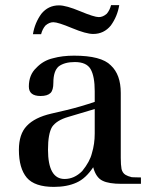

<svg xmlns="http://www.w3.org/2000/svg" viewBox="-20 -720 596 752"><path d="M181 -275 241 -289Q295 -302 351 -321V-363Q351 -421 335 -449Q319 -477 273 -477Q233 -477 210 -460Q189 -442 189 -396Q189 -367 178 -356Q166 -344 139 -344Q93 -344 93 -381Q93 -427 122 -454Q149 -483 188 -492Q224 -502 270 -502Q377 -502 414 -464Q453 -428 453 -356V-102Q453 -74 456 -58Q460 -42 472 -35Q480 -30 496 -26Q498 -26 510 -25.5Q522 -25 532 -25V0H456Q406 0 382 -12Q356 -24 345 -65Q316 -21 280 -5Q243 12 191 12Q116 12 85 -24Q54 -61 54 -133Q54 -195 85 -227Q116 -260 181 -275ZM351 -293 247 -262Q202 -249 184 -223Q168 -196 168 -134Q168 -19 233 -19Q271 -19 302 -50Q332 -87 340 -120Q351 -156 351 -197ZM141 -586H109Q116 -630 142 -666Q169 -699 211 -699Q239 -699 294 -676Q349 -653 367 -653Q383 -653 398 -666Q410 -680 415 -700H447Q440 -656 414 -620Q387 -587 345 -587Q317 -587 262 -610Q207 -633 189 -633Q173 -633 158 -620Q146 -606 141 -586Z"/></svg>

Font: Bailleul Roman
Style: Roman
Weight: 400
Version: Version 1